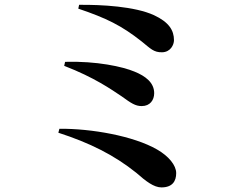

<svg xmlns="http://www.w3.org/2000/svg" viewBox="-20 -758 1040 815"><path d="M665.1 37.5C712.6 37.5 727.9 10.2 727.9 -23.1C727.9 -56.4 696.2 -95.1 646.8 -123.4C546.9 -181 367.2 -212.7 232.1 -211.4L227.7 -194.6C361 -151.4 463.8 -100.3 558.4 -24.6C598.9 11.2 633.2 37.5 665.1 37.5ZM581.4 -307.7C617.5 -307.7 634.5 -333.9 634.5 -362.4C634.5 -407.5 597.2 -435.2 551.2 -453.9C500.7 -475 391.4 -499.3 256.3 -495.5L252.5 -478.5C381.3 -428.9 453.1 -377.9 496.8 -348.8C536.5 -319.9 554.9 -307.7 581.4 -307.7ZM668.2 -536.1C703.9 -536.8 718.5 -567.9 718.5 -587.5C718.5 -629.2 697.2 -663.9 633.6 -693.6C551.9 -731 410.5 -738.5 315.8 -737.5L312.3 -721.3C431.9 -680.9 495.7 -649.6 580.7 -582.5C619.7 -551 632.7 -535.3 668.2 -536.1Z"/></svg>

Font: Source Han Serif TW VF
Style: Regular
Weight: 250
Designer: Ryoko NISHIZUKA 西塚涼子 (kana & ideographs); Frank Grießhammer (Latin, Greek & Cyrillic); Wenlong ZHANG 张文龙 (bopomofo); San
Foundry: Adobe
Version: Version 2.002;hotconv 1.1.0;makeotfexe 2.6.0